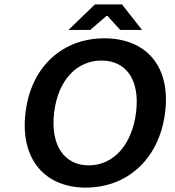

<svg xmlns="http://www.w3.org/2000/svg" viewBox="-20 -840 793 872"><path d="M370 12C558 12 704 -118 730 -330C756 -541 642 -666 454 -666C267 -666 122 -541 96 -330C70 -118 183 12 370 12ZM383 -89C270 -89 208 -183 226 -330C244 -476 328 -565 441 -565C554 -565 616 -476 598 -330C580 -183 496 -89 383 -89ZM390 -704 464 -768H468L526 -704H625L534 -820H411L291 -704Z"/></svg>

Font: Falling Sky
Style: ExtObl
Weight: 400
Designer: Paul D. Hunt
Foundry: Adobe Systems Incorporated
Version: Version 1.02